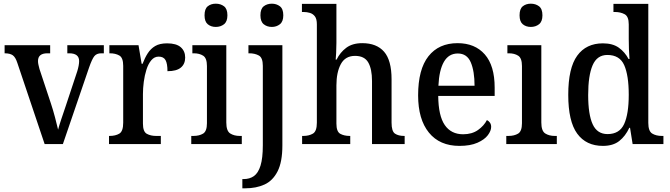

<svg xmlns="http://www.w3.org/2000/svg" viewBox="-20 -781 3633 1041"><path d="M74 -440Q64 -471 49 -481.5Q34 -492 5 -492V-536H252V-492H237Q186 -492 186 -450Q186 -440 188.5 -429.5Q191 -419 194 -407L256 -220Q268 -184 278.5 -144Q289 -104 295 -78Q300 -98 312 -134Q324 -170 336 -205L399 -395Q409 -428 409 -450Q409 -492 355 -492H345V-536H543V-492H529Q504 -492 491.5 -476.5Q479 -461 463 -415L321 0H222Z M571 0V-44H574Q606 -44 627 -56.5Q648 -69 648 -116V-424Q648 -468 627 -480Q606 -492 576 -492H573V-536H731L748 -435H753Q765 -467 781 -492Q797 -517 821.5 -531.5Q846 -546 886 -546Q936 -546 960 -525Q984 -504 984 -469Q984 -434 960.5 -414.5Q937 -395 888 -395Q888 -436 877.5 -455Q867 -474 840 -474Q817 -474 800.5 -454.5Q784 -435 774 -403.5Q764 -372 759.5 -337Q755 -302 755 -271V-111Q755 -67 776 -55.5Q797 -44 826 -44H852V0Z M1150 -635Q1124 -635 1106.5 -649.5Q1089 -664 1089 -698Q1089 -733 1106.5 -747Q1124 -761 1150 -761Q1176 -761 1194.5 -747Q1213 -733 1213 -698Q1213 -664 1194.5 -649.5Q1176 -635 1150 -635ZM1017 0V-44H1029Q1060 -44 1081 -56.5Q1102 -69 1102 -113V-423Q1102 -466 1081.5 -479Q1061 -492 1031 -492H1023V-536H1207V-117Q1207 -71 1228 -57.5Q1249 -44 1280 -44H1291V0Z M1454 -635Q1428 -635 1410 -649.5Q1392 -664 1392 -698Q1392 -733 1410 -747Q1428 -761 1454 -761Q1479 -761 1497.5 -747Q1516 -733 1516 -698Q1516 -664 1497.5 -649.5Q1479 -635 1454 -635ZM1294 240V190H1300Q1334 190 1357 173.5Q1380 157 1392.5 117Q1405 77 1405 7V-424Q1405 -468 1383.5 -480Q1362 -492 1331 -492H1327V-536H1511V8Q1511 97 1485 148Q1459 199 1414 219.5Q1369 240 1310 240Z M1618 0V-44H1625Q1655 -44 1676.5 -56.5Q1698 -69 1698 -116V-649Q1698 -678 1687.5 -692Q1677 -706 1660.5 -711Q1644 -716 1626 -716H1617V-760H1804V-549Q1804 -521 1802.5 -492.5Q1801 -464 1800 -458H1805Q1824 -497 1857.5 -522Q1891 -547 1944 -547Q2022 -547 2062.5 -500.5Q2103 -454 2103 -351V-116Q2103 -69 2121.5 -56.5Q2140 -44 2171 -44H2174V0H1997V-342Q1997 -407 1976.5 -442.5Q1956 -478 1905 -478Q1852 -478 1828 -433.5Q1804 -389 1804 -318V-111Q1804 -67 1825 -55.5Q1846 -44 1876 -44H1879V0Z M2471 10Q2364 10 2305.5 -62Q2247 -134 2247 -264Q2247 -405 2303 -476Q2359 -547 2461 -547Q2555 -547 2608.5 -486Q2662 -425 2662 -306V-261H2356Q2357 -153 2391.5 -103Q2426 -53 2491 -53Q2539 -53 2571.5 -76Q2604 -99 2620 -130Q2629 -126 2636 -116.5Q2643 -107 2643 -93Q2643 -72 2625 -48Q2607 -24 2568.5 -7Q2530 10 2471 10ZM2553 -316Q2553 -395 2532.5 -443Q2512 -491 2462 -491Q2413 -491 2387 -446Q2361 -401 2357 -316Z M2858 -635Q2832 -635 2814.5 -649.5Q2797 -664 2797 -698Q2797 -733 2814.5 -747Q2832 -761 2858 -761Q2884 -761 2902.5 -747Q2921 -733 2921 -698Q2921 -664 2902.5 -649.5Q2884 -635 2858 -635ZM2725 0V-44H2737Q2768 -44 2789 -56.5Q2810 -69 2810 -113V-423Q2810 -466 2789.5 -479Q2769 -492 2739 -492H2731V-536H2915V-117Q2915 -71 2936 -57.5Q2957 -44 2988 -44H2999V0Z M3249 10Q3158 10 3109.5 -56.5Q3061 -123 3061 -267Q3061 -412 3109.5 -479Q3158 -546 3249 -546Q3302 -546 3335 -522.5Q3368 -499 3388 -461H3393Q3391 -485 3390 -514.5Q3389 -544 3389 -570V-649Q3389 -692 3366.5 -704Q3344 -716 3314 -716H3306V-760H3495V-115Q3495 -70 3516 -57Q3537 -44 3569 -44H3577V0H3410L3396 -88H3392Q3371 -43 3337.5 -16.5Q3304 10 3249 10ZM3274 -54Q3339 -54 3364 -108.5Q3389 -163 3389 -267Q3389 -372 3364.5 -427.5Q3340 -483 3273 -483Q3217 -483 3193 -427Q3169 -371 3169 -266Q3169 -160 3193.5 -107Q3218 -54 3274 -54Z"/></svg>

Font: Noto Serif Khmer SemiCondensed Medium
Style: Regular
Weight: 500
Width: 4
Designer: Danh Hong and the Monotype Design Team
Foundry: Monotype Imaging Inc.
Version: Version 2.004; ttfautohint (v1.8.4.7-5d5b)